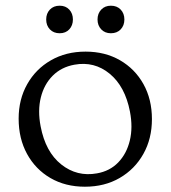

<svg xmlns="http://www.w3.org/2000/svg" viewBox="-20 -660 613 690"><path d="M287.5 -474.5Q357.5 -474.5 411.2 -443.5Q465 -412.5 495.5 -357.8Q526 -303 526 -232Q526 -161.5 495.2 -106.8Q464.5 -52 410.2 -20.5Q356 11 285 11Q215 11 161.2 -20.2Q107.5 -51.5 77.2 -106.8Q47 -162 47 -233.5Q47 -303 77.8 -357.5Q108.5 -412 162.8 -443.2Q217 -474.5 287.5 -474.5ZM328.5 -37Q374.5 -45 404.8 -76.2Q435 -107.5 446.5 -154.8Q458 -202 447 -259Q429.5 -349.5 374.2 -395Q319 -440.5 247.5 -427.5Q200.5 -419 169.5 -388Q138.5 -357 126.8 -310Q115 -263 126 -206Q143.5 -114 200.2 -69Q257 -24 328.5 -37ZM194.5 -540.5Q172.5 -540.5 159.2 -554.5Q146 -568.5 146 -590Q146 -611.5 159.2 -625.5Q172.5 -639.5 194.5 -639.5Q216 -639.5 229 -625.5Q242 -611.5 242 -590Q242 -568.5 229 -554.5Q216 -540.5 194.5 -540.5ZM378.5 -540.5Q357 -540.5 343.8 -554.5Q330.5 -568.5 330.5 -590Q330.5 -611.5 343.8 -625.5Q357 -639.5 378.5 -639.5Q400.5 -639.5 413.8 -625.5Q427 -611.5 427 -590Q427 -568.5 413.8 -554.5Q400.5 -540.5 378.5 -540.5Z"/></svg>

Font: Fraunces 9pt S100 Light
Style: Regular
Weight: 300
Version: Version 1.000; ttfautohint (v1.8.3)